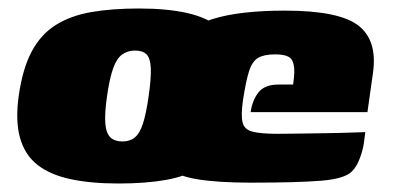

<svg xmlns="http://www.w3.org/2000/svg" viewBox="-20 -425 935 452"><path d="M259 7Q193 7 145 -3.5Q97 -14 67.5 -37.5Q38 -61 27 -101Q16 -141 24 -199Q33 -263 54.5 -303.5Q76 -344 111 -366Q146 -388 194.5 -396.5Q243 -405 307 -405Q373 -405 420 -394.5Q467 -384 496 -360.5Q525 -337 535.5 -297.5Q546 -258 538 -199Q529 -135 508 -94.5Q487 -54 453 -32Q419 -10 371 -1.5Q323 7 259 7ZM268 -92Q286 -92 297.5 -101.5Q309 -111 316.5 -134Q324 -157 330 -199Q336 -241 335 -264.5Q334 -288 325 -297Q316 -306 298 -306Q281 -306 268 -297Q255 -288 246.5 -264.5Q238 -241 232 -199Q226 -157 228 -134Q230 -111 240 -101.5Q250 -92 268 -92ZM571 5Q493 5 444.5 -3Q396 -11 371 -31.5Q346 -52 340.5 -89Q335 -126 343 -185Q355 -267 386 -313.5Q417 -360 480 -380Q543 -400 651 -400Q778 -400 823.5 -365Q869 -330 858 -253L845 -161H570Q574 -189 588.5 -207.5Q603 -226 636 -226H670L672 -242Q675 -268 668 -282.5Q661 -297 628 -297Q602 -297 588 -289Q574 -281 566.5 -258Q559 -235 552 -189Q547 -154 551 -137Q555 -120 574.5 -115Q594 -110 634 -110Q650 -110 682 -110.5Q714 -111 749 -111.5Q784 -112 810 -113Q836 -114 840 -114L837 -91Q835 -74 827.5 -53.5Q820 -33 809 -22Q792 -4 735.5 0.5Q679 5 571 5Z"/></svg>

Font: Genos Black
Style: Italic
Weight: 900
Italic angle: -8°
Version: Version 1.010